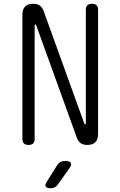

<svg xmlns="http://www.w3.org/2000/svg" viewBox="-20 -760 640 1020"><path d="M99 -682Q99 -711 113.5 -725.5Q128 -740 156 -740Q178 -740 191.5 -730.5Q205 -721 212 -701L427 -106Q428 -103 429 -101.5Q430 -100 432 -100Q434 -100 435 -101.5Q436 -103 436 -106V-708Q436 -724 444 -732Q452 -740 469 -740Q485 -740 493 -732Q501 -724 501 -708V-48Q501 -19 486.5 -4.5Q472 10 444 10Q422 10 408.5 0.5Q395 -9 388 -29L173 -624Q172 -627 171 -628.5Q170 -630 168 -630Q166 -630 165 -628.5Q164 -627 164 -624V-22Q164 -6 156 2Q148 10 131 10Q115 10 107 2Q99 -6 99 -22ZM230 203 284 117Q291 106 301 100.5Q311 95 324 95Q351 95 356.5 105.5Q362 116 346 138L286 222Q279 231 270 235.5Q261 240 250 240Q227 240 222.5 230.5Q218 221 230 203Z"/></svg>

Font: Maple Mono ExtraLight
Style: Regular
Weight: 275
Monospace: yes
Designer: subframe7536
Version: Version 7.000